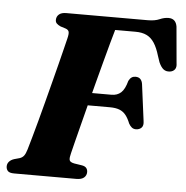

<svg xmlns="http://www.w3.org/2000/svg" viewBox="-52 -767 791 818"><g transform="rotate(5 344.0 -358.5)"><path d="M158.4 -667.6Q158.7 -682.2 169.3 -691.1Q179.8 -700 199.8 -700H547.8Q578.9 -700 598.4 -708.7Q617.9 -717.3 636 -717.3Q667.3 -717.3 672.8 -683.7L686.7 -528.3Q689.6 -511.4 682.6 -501.9Q675.7 -492.4 661.7 -490.4Q645.2 -488.4 634.2 -496.8Q623.3 -505.1 614.1 -525.7L605.2 -552Q595.1 -586.3 581.6 -607Q568.1 -627.7 548.7 -637.1Q529.4 -646.5 500.8 -646.5H413.8Q407.4 -624.5 397.4 -588.5Q387.5 -552.4 375.6 -507.7Q363.7 -463.1 350.9 -414.5Q338.1 -365.9 325.8 -318.2Q313.5 -270.5 302.8 -228.5Q292.1 -186.5 284 -154.7Q275.9 -123 272.1 -106.7Q267 -88.1 268.9 -78.2Q270.8 -68.4 289.6 -64.8L323.4 -59.5Q336.5 -57.2 342.1 -50.1Q347.7 -43 347.7 -33Q347.7 -18.4 337 -9.2Q326.3 0 304.5 0H38.5Q18.2 0 11.1 -7.8Q3.9 -15.7 4 -27.9Q4.2 -39.4 11.9 -47.9Q19.5 -56.4 33.1 -60.8L56.2 -67.2Q67.6 -70.9 74.4 -79.8Q81.1 -88.8 86.4 -106.7Q92.6 -127.2 101.6 -159.6Q110.6 -192.1 121.5 -231.8Q132.3 -271.5 143.5 -314.8Q154.7 -358 165.8 -400.7Q176.9 -443.4 186.5 -481.3Q196 -519.2 203.3 -548.4Q210.5 -577.6 214.4 -593.5Q219.3 -613.1 216.9 -621.7Q214.5 -630.2 203 -634.2L180.6 -641.3Q170 -646.1 164.1 -652Q158.2 -657.8 158.4 -667.6ZM259.6 -370.2H422.1Q447 -370.2 462.9 -384.6Q478.9 -399 488.6 -435.4Q494 -446 501 -450.7Q508 -455.5 517.5 -455.5Q531.5 -455.5 538.7 -447.8Q546 -440.2 547.9 -427L568.2 -270.9Q571.4 -251.4 562.7 -242.3Q554 -233.2 539.4 -232.7Q528.3 -232.6 520.9 -238.5Q513.5 -244.4 507.9 -254.6Q499.3 -276.5 488.4 -290.1Q477.6 -303.7 461.4 -310.1Q445.2 -316.5 420.2 -316.5H243.5Z"/></g></svg>

Font: Fraunces
Style: Italic
Weight: 900
Italic angle: -16°
Version: Version 1.000;[0bf87f6ff]